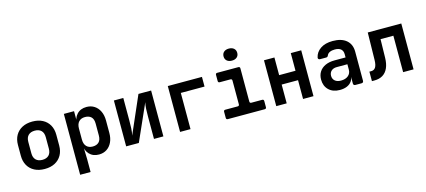

<svg xmlns="http://www.w3.org/2000/svg" viewBox="-68 -1415 4935 2224"><g transform="rotate(-15 2400.0 -303.0)"><path d="M300 9.2Q229.9 9.2 178.2 -17.7Q126.5 -44.6 98.2 -94.1Q70 -143.6 70 -210.8V-339.2Q70 -406.8 98.2 -456.1Q126.5 -505.4 178.2 -532.3Q229.9 -559.2 300 -559.2Q371.1 -559.2 422.3 -532.3Q473.5 -505.4 501.8 -456.1Q530 -406.8 530 -339.2V-210.8Q530 -143.6 501.8 -94.1Q473.5 -44.6 422.1 -17.7Q370.7 9.2 300 9.2ZM300 -100.1Q350.2 -100.1 377.6 -127.5Q404.9 -155 404.9 -206.7V-343.3Q404.9 -395.6 377.6 -422.8Q350.2 -449.9 300 -449.9Q250.8 -449.9 222.9 -422.8Q195.1 -395.6 195.1 -343.3V-206.7Q195.1 -155 222.9 -127.5Q250.8 -100.1 300 -100.1Z M676.8 180V-550H799V-439.1H826.9L790.8 -386.6Q790.8 -466.5 833.8 -513.3Q876.9 -560 949.6 -560Q1003.4 -560 1043.6 -533.7Q1083.8 -507.5 1106.3 -460.3Q1128.8 -413.1 1128.8 -349.6V-200.9Q1128.8 -137.9 1106.5 -90.4Q1084.2 -42.9 1044 -16.5Q1003.8 10 949.6 10Q877.3 10 834 -36.9Q790.8 -83.9 790.8 -163.4L826.9 -110.3H798.1L801.9 25.9V180ZM903.2 -98.4Q950.8 -98.4 977.3 -124.6Q1003.7 -150.8 1003.7 -203.8V-346.2Q1003.7 -400.2 977.3 -425.9Q950.8 -451.6 903.2 -451.6Q855.2 -451.6 828.5 -422.7Q801.9 -393.9 801.9 -341.2V-208.8Q801.9 -156.1 828.5 -127.3Q855.2 -98.4 903.2 -98.4Z M1276.8 0V-550H1389.7V-283.8Q1389.7 -239.1 1387.6 -188.7Q1385.5 -138.3 1375.8 -101.7L1571.4 -550H1723.2V0H1610.3V-266.6Q1610.3 -311.7 1612.4 -358.3Q1614.5 -404.9 1623.1 -437.4L1428.6 0Z M1923.3 0V-550H2332.9V-434.1H2048.4V0Z M2496.2 0Q2476.2 0 2476.2 -20V-93Q2476.2 -113 2496.2 -113H2643.6Q2663.6 -113 2663.6 -133V-417Q2663.6 -437 2643.6 -437H2516.2Q2496.2 -437 2496.2 -457V-530Q2496.2 -550 2516.2 -550H2768.7Q2788.7 -550 2788.7 -530V-133Q2788.7 -113 2808.7 -113H2937.9Q2957.9 -113 2957.9 -93V-20Q2957.9 0 2937.9 0ZM2717.9 -642Q2680.2 -642 2658 -661.3Q2635.8 -680.7 2635.8 -713.8Q2635.8 -747.3 2658 -766.8Q2680.2 -786.4 2717.9 -786.4Q2755.6 -786.4 2777.8 -766.8Q2800 -747.3 2800 -713.8Q2800 -680.7 2777.8 -661.3Q2755.6 -642 2717.9 -642Z M3076.8 0V-550H3201.9V-338.2H3398.1V-550H3523.2V0H3398.1V-225.2H3201.9V0Z M3838.5 10Q3755.3 10 3706.5 -37.5Q3657.6 -85 3657.6 -162Q3657.6 -215.9 3682.7 -255.1Q3707.7 -294.3 3754.3 -315.8Q3800.9 -337.3 3864.4 -337.3H3998.1V-375.6Q3998.1 -416.1 3973.5 -437.4Q3948.9 -458.6 3901 -458.6Q3865.4 -458.6 3840.9 -447.5Q3816.5 -436.4 3807.5 -415.7Q3803.3 -405 3797.1 -399.6Q3791 -394.2 3780.2 -394.2H3708.6Q3696.2 -394.2 3689.6 -401.2Q3682.9 -408.1 3684.9 -419.9Q3698.5 -482.9 3755.2 -521.5Q3811.9 -560 3902.2 -560Q4007.4 -560 4065.3 -510.8Q4123.2 -461.7 4123.2 -373.3V-24.7Q4123.2 0 4098.5 0H4026.1Q4001.4 0 4001.4 -24.7V-105.3H3981.2L4002.8 -122.9Q4002.8 -82.3 3982.8 -52.5Q3962.8 -22.6 3926.1 -6.3Q3889.4 10 3838.5 10ZM3878.7 -91.7Q3933.6 -91.7 3965.8 -118.8Q3998.1 -145.8 3998.1 -190.9V-255.6H3870.3Q3828.6 -255.6 3804.6 -233.2Q3780.6 -210.8 3780.6 -174.4Q3780.6 -137.1 3806.5 -114.4Q3832.3 -91.7 3878.7 -91.7Z M4222.1 7V-106.8H4244.7Q4279 -106.8 4296.6 -134.6Q4314.2 -162.5 4315.2 -222.1L4321.2 -550H4723.2V0H4598.1V-437H4444.2L4439.7 -214.6Q4438.3 -142.8 4416.1 -93.2Q4394 -43.6 4352.8 -18.3Q4311.6 7 4252.6 7Z"/></g></svg>

Font: Pitagon Sans Mono
Style: Regular
Weight: 400
Monospace: yes
Designer: Travis Tran
Foundry: Pitagon
Version: Version 1.001;gftools[0.9.26]